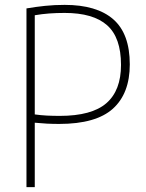

<svg xmlns="http://www.w3.org/2000/svg" viewBox="-20 -767 600 787"><path d="M88.5 0V-732.5Q126 -739 164.8 -743Q203.5 -747 245 -747Q376.5 -747 444.2 -688Q512 -629 512 -503Q512 -384 442.8 -321.5Q373.5 -259 222.5 -259Q196.5 -259 172.5 -260.2Q148.5 -261.5 122.5 -264V0ZM225 -292Q356 -292 416 -344Q476 -396 476 -501Q476 -613 419 -663.5Q362 -714 245 -714Q211.5 -714 181.5 -711.8Q151.5 -709.5 122.5 -704.5V-298Q147.5 -294.5 172.8 -293.2Q198 -292 225 -292Z"/></svg>

Font: Encode Sans SC SemiCondensed Thin
Style: Regular
Weight: 250
Width: 4
Designer: Multiple Designers
Foundry: Impallari Type
Version: Version 3.002